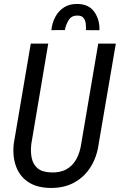

<svg xmlns="http://www.w3.org/2000/svg" viewBox="-20 -929 599 960"><path d="M471.2 -710.9H559.1L473.6 -210.9Q464.8 -144.5 433.1 -94Q401.4 -43.5 349.9 -15.6Q298.3 12.2 229.5 10.7Q163.1 9.3 120.6 -19.3Q78.1 -47.9 60.1 -97.2Q42 -146.5 48.8 -210.4L133.8 -710.9H221.2L136.7 -210Q131.8 -170.4 138.7 -138.4Q145.5 -106.4 168.2 -87.4Q190.9 -68.4 234.9 -66.9Q281.2 -64.9 312.5 -82.8Q343.8 -100.6 361.8 -133.5Q379.9 -166.5 386.2 -210ZM477.1 -777.8 409.7 -778.3Q410.6 -793.9 408.7 -810.8Q406.7 -827.6 397.5 -839.4Q388.2 -851.1 367.7 -851.1Q336.9 -851.6 323 -828.1Q309.1 -804.7 304.2 -778.8L236.8 -778.3Q240.7 -814.9 256.8 -845Q272.9 -875 300.8 -892.6Q328.6 -910.2 368.2 -909.2Q424.8 -908.2 451.9 -869.1Q479 -830.1 477.1 -777.8Z"/></svg>

Font: Roboto Condensed
Style: Italic
Weight: 400
Italic angle: -12°
Designer: Christian Robertson
Foundry: Google
Version: Version 3.0